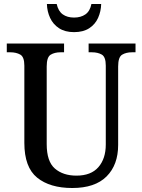

<svg xmlns="http://www.w3.org/2000/svg" viewBox="-20 -932 713 962"><path d="M342 10Q230 10 166 -42Q102 -94 102 -216V-603Q102 -647 81.5 -658.5Q61 -670 32 -670H14V-714H301V-670H283Q254 -670 234 -658Q214 -646 214 -599V-210Q214 -123 255 -87.5Q296 -52 363 -52Q436 -52 473 -94.5Q510 -137 510 -208V-603Q510 -647 490 -658.5Q470 -670 441 -670H424V-714H659V-670H641Q612 -670 592 -658Q572 -646 572 -599V-206Q572 -106 514 -48Q456 10 342 10ZM351 -771Q306 -771 276 -790.5Q246 -810 231 -842.5Q216 -875 215 -912H264Q272 -876 294.5 -860Q317 -844 351 -844Q385 -844 408 -860Q431 -876 438 -912H487Q486 -875 471.5 -842.5Q457 -810 427 -790.5Q397 -771 351 -771Z"/></svg>

Font: Noto Serif Thai SemiCondensed Medium
Style: Regular
Weight: 500
Width: 4
Designer: Monotype Design Team
Foundry: Monotype Imaging Inc.
Version: Version 2.002; ttfautohint (v1.8.4.7-5d5b)